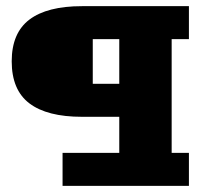

<svg xmlns="http://www.w3.org/2000/svg" viewBox="-20 -603 665 623"><path d="M183 0V-107H367V-224H246Q133 -224 75.5 -267.5Q18 -311 18 -404Q18 -496 75.5 -539.5Q133 -583 246 -583H593V-476H537V-107H593V0ZM281 -331H367V-476H281Z"/></svg>

Font: Rokkitt SemiBold ExtraBold
Style: Regular
Weight: 800
Version: Version 3.103